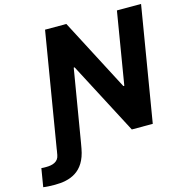

<svg xmlns="http://www.w3.org/2000/svg" viewBox="-234 -848 1130 1175"><g transform="rotate(-15 330.5 -260.5)"><path d="M36.2 0 30.5 33C23.4 75.6 -14.6 86.3 -54.3 86.3C-63.2 86.3 -76.3 86.6 -84.5 85.2L-103.7 201C-86.6 204.2 -51.1 205.3 -30.2 205.3C62.9 205.3 158 177.2 183.6 33.4L189.6 0L266 -457.7H271.7L511.4 0H644.2L764.9 -727.3H611.9L536.2 -269.9H530.2L291.5 -727.3H156.6L35.9 0Z"/></g></svg>

Font: Margiela Sans
Style: Bold Italic
Weight: 700
Italic angle: -9.39999°
Designer: Stefan Endress, Andreas Faust
Version: Version 1.100;FEAKit 1.0